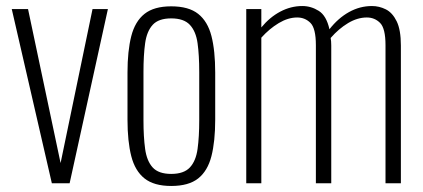

<svg xmlns="http://www.w3.org/2000/svg" viewBox="-20 -608 1403 637"><path d="M152 0 19 -578H73L181 -67L287 -578H338L211 0Z M548 9Q491 9 459.5 -16Q428 -41 415.5 -90Q403 -139 403 -211V-367Q403 -439 415.5 -488Q428 -537 459.5 -562Q491 -587 548 -587Q606 -587 637.5 -562Q669 -537 681.5 -488.5Q694 -440 694 -367V-211Q694 -139 681.5 -90Q669 -41 637.5 -16Q606 9 548 9ZM548 -31Q590 -31 610 -52.5Q630 -74 635.5 -114Q641 -154 641 -209V-369Q641 -425 635.5 -464.5Q630 -504 610 -525.5Q590 -547 548 -547Q506 -547 486.5 -525.5Q467 -504 461.5 -464.5Q456 -425 456 -369V-209Q456 -154 461.5 -114Q467 -74 486.5 -52.5Q506 -31 548 -31Z M797 0V-578H847V-517Q875 -551 910 -569.5Q945 -588 983 -588Q1012 -588 1037.5 -572Q1063 -556 1073 -511Q1102 -548 1138 -568Q1174 -588 1214 -588Q1238 -588 1260 -577Q1282 -566 1296 -537.5Q1310 -509 1310 -457V0H1259V-458Q1259 -514 1241 -532Q1223 -550 1197 -550Q1166 -550 1135 -531.5Q1104 -513 1077 -482Q1078 -477 1078.5 -470.5Q1079 -464 1079 -457V0H1028V-458Q1028 -514 1010 -532Q992 -550 966 -550Q936 -550 905 -531.5Q874 -513 847 -483V0Z"/></svg>

Font: Oswald ExtraLight
Style: Regular
Weight: 250
Designer: Vernon Adams
Foundry: Vernon Adams
Version: Version 4.103;gftools[0.9.33.dev8+g029e19f]